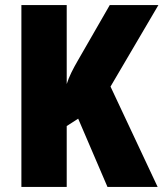

<svg xmlns="http://www.w3.org/2000/svg" viewBox="-20 -734 642 754"><path d="M599 0 414 -394 602 -714H411L285 -495C267 -464 251 -433 242 -404V-714H64V0H242V-239L287 -268L402 0Z"/></svg>

Font: Noto Sans Arabic UI Cn Bk
Style: Regular
Weight: 900
Width: 3
Designer: Monotype Design Team, Nadine Chahine and Nizar Qandah
Foundry: Monotype Imaging Inc.
Version: Version 2.010